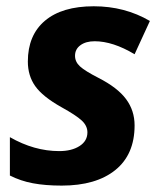

<svg xmlns="http://www.w3.org/2000/svg" viewBox="-20 -576 513 606"><path d="M404.8 -180.2C404.8 -211.4 395.8 -239.1 377.9 -263.2C360 -287.3 331.1 -309.6 291 -330.1C262.4 -344.7 242.8 -356.9 232.4 -366.5C222 -376.1 216.8 -387.2 216.8 -399.9C216.8 -413.9 222.5 -425 233.9 -433.3C245.3 -441.7 260.3 -445.8 278.8 -445.8C317.2 -445.8 359.2 -432.1 404.8 -404.8L453.1 -509.8C400.4 -540.7 341.3 -556.2 275.9 -556.2C209.1 -556.2 157.8 -540.9 121.8 -510.5C85.9 -480.1 67.9 -437.2 67.9 -381.8C67.9 -351.9 75.7 -325.9 91.3 -304C106.9 -282 134.4 -259.9 173.8 -237.8C204.4 -220.9 225.7 -206.9 237.8 -195.8C249.8 -184.7 255.9 -172.2 255.9 -158.2C255.9 -140 247.6 -125.6 231 -115C214.4 -104.4 193 -99.1 167 -99.1C114.3 -99.1 62.3 -113.8 11.2 -143.1V-22C33.7 -10.6 57.9 -2.4 83.7 2.4C109.6 7.3 140 9.8 174.8 9.8C247.1 9.8 303.5 -6.6 344 -39.3C384.5 -72 404.8 -119 404.8 -180.2Z"/></svg>

Font: OpenSans
Style: Bold Italic
Weight: 700
Italic angle: -12°
Foundry: Ascender Corporation
Version: Version 1.10; ttfautohint (v1.2) -l 8 -r 50 -G 200 -x 14 -D 